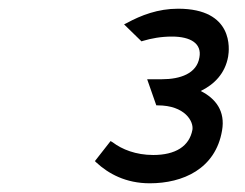

<svg xmlns="http://www.w3.org/2000/svg" viewBox="-20 -865 563 441"><path d="M318 -683 339 -623H342C405 -623 425 -586 422 -567C415 -529 383 -509 332 -509C292 -509 260 -522 239 -538L234 -541L198 -495L201 -492C229 -466 269 -444 324 -444C400 -444 475 -477 490 -565C498 -610 475 -639 441 -656C472 -671 497 -696 504 -735C507 -752 517 -845 389 -845C343 -845 304 -830 271 -812L265 -809L305 -770L308 -771C328 -777 350 -781 375 -781C418 -781 444 -765 438 -733C432 -696 394 -683 352 -683Z"/></svg>

Font: Charger Monospace
Style: Regular
Weight: 400
Designer: Jasper
Foundry: Cannot Into Space Fonts
Version: Version 0.980